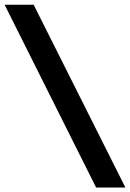

<svg xmlns="http://www.w3.org/2000/svg" viewBox="-21 -692 566 836"><path d="M525 124.5H397.5L-1 -671.5H125.5Z"/></svg>

Font: Anek Gujarati SemiExpanded SemiBold
Style: Regular
Weight: 600
Width: 6
Designer: Mrunmayee Ghaisas (Gujarati), Yesha Goshar (Latin)
Foundry: Ek Type
Version: Version 1.003